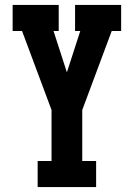

<svg xmlns="http://www.w3.org/2000/svg" viewBox="-20 -550 540 775"><path d="M132 205V100H188V-106L69 -425H31V-530H217V-425H196L250 -258L304 -425H283V-530H469V-425H431L312 -106V100H368V205Z"/></svg>

Font: Iosevka Slab Extrabold
Style: Regular
Weight: 800
Monospace: yes
Designer: Belleve Invis
Foundry: Belleve Invis
Version: Version 11.1.1; ttfautohint (v1.8.3)